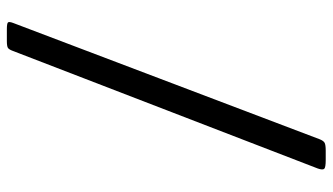

<svg xmlns="http://www.w3.org/2000/svg" viewBox="-225 -595 970 560"><g transform="rotate(-90 260.0 -315.0)"><path d="M420.5 -780H454Q471.5 -780 474.5 -776.8Q477.5 -773.5 473 -761.5L134 132Q129.5 143.5 123.5 146.8Q117.5 150 100.5 150H73Q52 150 47.8 145.8Q43.5 141.5 48.5 127L391.5 -762.5Q395.5 -773.5 400.2 -776.8Q405 -780 420.5 -780Z"/></g></svg>

Font: Besley* Condensed Semi
Style: Regular
Weight: 600
Width: 3
Designer: Owen Earl
Foundry: indestructible type*
Version: Version 3.000; ttfautohint (v1.8.3)